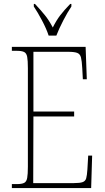

<svg xmlns="http://www.w3.org/2000/svg" viewBox="-20 -951 530 971"><path d="M40 0V-20H65Q90 -20 102 -26Q114 -32 117.5 -51Q121 -70 121 -108V-606Q121 -645 117.5 -663.5Q114 -682 102 -688Q90 -694 65 -694H40V-714H413L419 -550H399L396 -606Q394 -643 389.5 -660.5Q385 -678 370.5 -683.5Q356 -689 325 -689H149V-387H355V-362H149L148 -25H354Q384 -25 398 -30Q412 -35 416 -49.5Q420 -64 422 -94L426 -164H446L441 0ZM226 -771Q215 -805 192.5 -847.5Q170 -890 151 -918V-931H157Q187 -899 207.5 -873.5Q228 -848 247 -812Q265 -848 284.5 -873.5Q304 -899 335 -931H341V-918Q322 -890 300 -847.5Q278 -805 265 -771Z"/></svg>

Font: Noto Serif Condensed Thin
Style: Regular
Weight: 100
Width: 3
Designer: Monotype Design Team
Foundry: Monotype Imaging Inc.
Version: Version 2.013; ttfautohint (v1.8.4.7-5d5b)